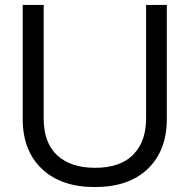

<svg xmlns="http://www.w3.org/2000/svg" viewBox="-20 -749 768 778"><path d="M364 9Q228 9 150 -64.5Q72 -138 72 -267V-729H157V-269Q157 -170 212 -119.5Q267 -69 365 -69Q467 -69 519.5 -122Q572 -175 572 -269V-729H656V-267Q656 -139 579 -65Q502 9 364 9Z"/></svg>

Font: Mona Sans
Style: Regular
Weight: 400
Designer: Deni Anggara
Foundry: GitHub
Version: Version 2.000;Glyphs 3.2.3 (3260)